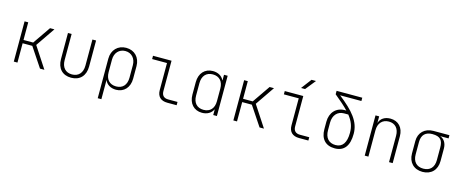

<svg xmlns="http://www.w3.org/2000/svg" viewBox="-47 -1570 6094 2534"><g transform="rotate(15 3000.0 -302.5)"><path d="M115 0H165V-264H297L473 0H533L344 -289L523 -550H463L297 -309H165V-550H115Z M899 10C1019 10 1092 -68 1092 -194V-550H1042V-194C1042 -94 988 -35 899 -35C811 -35 758 -94 758 -194V-550H708V-194C708 -67 780 10 899 10Z M1310 180H1360V-83C1382 -26 1438 10 1513 10C1622 10 1695 -70 1695 -190V-361C1695 -479 1617 -560 1503 -560C1389 -560 1310 -479 1310 -361ZM1503 -33C1413 -33 1360 -91 1360 -190V-361C1360 -453 1418 -516 1503 -516C1587 -516 1645 -453 1645 -361V-190C1645 -91 1592 -33 1503 -33Z M2213 0H2340V-45H2213C2154 -45 2123 -76 2123 -135V-550H1870V-505H2073V-135C2073 -48 2123 0 2213 0Z M2687 10C2758 10 2812 -22 2837 -75H2840V0H2890V-550H2840V-475H2837C2812 -528 2758 -560 2687 -560C2577 -560 2505 -480 2505 -360V-189C2505 -69 2577 10 2687 10ZM2697 -33C2608 -33 2555 -91 2555 -189V-360C2555 -458 2608 -517 2697 -517C2788 -517 2840 -458 2840 -360V-189C2840 -91 2787 -33 2697 -33Z M3115 0H3165V-264H3297L3473 0H3533L3344 -289L3523 -550H3463L3297 -309H3165V-550H3115Z M3867 -645H3922L4034 -785H3973ZM4013 0H4140V-45H4013C3954 -45 3923 -76 3923 -135V-550H3670V-505H3873V-135C3873 -48 3923 0 4013 0Z M4501 10C4629 10 4695 -76 4695 -240C4695 -407 4589 -528 4390 -685H4681V-730H4330V-683C4411 -617 4474 -562 4521 -512H4501C4384 -512 4305 -427 4305 -302V-200C4305 -66 4376 10 4501 10ZM4501 -35C4408 -35 4355 -95 4355 -200V-302C4355 -404 4414 -468 4501 -468H4560C4619 -394 4644 -326 4644 -240C4644 -105 4595 -35 4501 -35Z M4910 0H4960V-360C4960 -457 5015 -517 5103 -517C5189 -517 5242 -459 5242 -360V0H5292V-367C5292 -485 5221 -560 5113 -560C5035 -560 4980 -523 4960 -460V-550H4910Z M5700 10C5819 10 5895 -68 5895 -190V-360C5895 -434 5860 -488 5805 -506H5920V-550H5700C5584 -550 5505 -473 5505 -360V-190C5505 -68 5582 10 5700 10ZM5700 -34C5608 -34 5555 -91 5555 -190V-360C5555 -458 5609 -506 5700 -506C5811 -506 5845 -458 5845 -360V-190C5845 -91 5792 -34 5700 -34Z"/></g></svg>

Font: JetBrains Mono Thin
Style: Regular
Weight: 100
Monospace: yes
Designer: Philipp Nurullin, Konstantin Bulenkov
Foundry: JetBrains
Version: Version 2.305